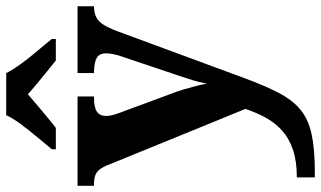

<svg xmlns="http://www.w3.org/2000/svg" viewBox="-228 -578 1035 619"><g transform="rotate(-90 289.5 -268.5)"><path d="M27 171Q79.1 171 115.8 158.6Q152.6 146.2 177.7 123.7Q202.8 101.3 219.4 71.1Q235.9 40.9 247.9 5.3L68.1 -435.2Q60.3 -455.6 51.9 -465.7Q43.5 -475.7 32.3 -479.3Q21.2 -483 4.1 -483H-0.1V-536H288.1V-483H283.9Q252.8 -483 238.9 -473.5Q225.1 -464 225.1 -443.7Q225.1 -434.5 227.7 -424.4Q230.2 -414.2 234.2 -403.2L295.6 -237.4Q303.9 -216.7 310.5 -194.4Q317.1 -172.1 322.2 -152.4Q327.3 -132.6 329.1 -118.5Q333.8 -143.4 340.7 -165.7Q347.5 -188 354.1 -207L417 -393.9Q420.8 -403.6 424 -418.8Q427.2 -434.1 427.2 -443.3Q427.2 -465.2 412.7 -473.8Q398.2 -482.4 367.5 -483H363.4V-536H578.9V-483H575.3Q556.9 -482.4 543.3 -475.5Q529.8 -468.7 519.7 -452.8Q509.6 -437 499.3 -410.2L347.9 -0.1Q322.5 68.9 299.1 113.4Q275.7 158 244.7 183.2Q213.8 208.4 166 218.7Q118.2 229 44.1 229H27ZM117.8 -619Q133.8 -638 155.4 -664Q177.1 -690 197.4 -717Q217.7 -744 227.7 -766H363.3Q374.3 -744 394.1 -717Q413.9 -690 436.1 -664Q458.2 -638 473.2 -619V-606H404Q390.2 -617 370.1 -633.2Q350.1 -649.3 330 -666.1Q310 -682.9 295 -696Q280 -682.9 260 -666.1Q239.9 -649.3 220.6 -633.2Q201.4 -617 187 -606H117.8Z"/></g></svg>

Font: Noto Serif Sinhala
Style: Regular
Weight: 400
Designer: Jelle Bosma - Monotype Design Team
Foundry: Monotype Imaging Inc.
Version: Version 2.006